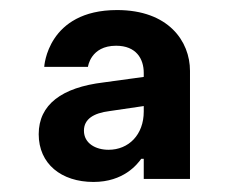

<svg xmlns="http://www.w3.org/2000/svg" viewBox="-20 -770 464 382"><path d="M261 -454H266V-414H358V-629C358 -688 315 -750 213 -750C74 -750 68 -637 68 -637H155C155 -637 160 -679 211 -679C251 -679 266 -653 266 -625V-617L186 -606C103 -596 57 -562 57 -503C57 -444 102 -408 166 -408C226 -408 253 -443 261 -454ZM147 -510C147 -533 166 -545 198 -549L266 -559V-548C266 -502 236 -472 196 -472C170 -472 147 -485 147 -510Z"/></svg>

Font: Be Vietnam Pro Medium
Style: Regular
Weight: 500
Designer: Lam Bao, Tony Le, Vietanh Nguyen
Foundry: Yellow Type Foundry
Version: Version 1.002